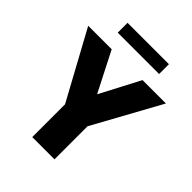

<svg xmlns="http://www.w3.org/2000/svg" viewBox="-247 -1022 1154 1154"><g transform="rotate(45 329.5 -445.5)"><path d="M233.9 0V-278.8L-1.5 -710.9H198.2L327.6 -457.5L460.4 -710.9H659.2L422.9 -280.8V0ZM153.3 -807.1V-890.6H504.9V-807.1Z"/></g></svg>

Font: Comme ExtraBold
Style: Regular
Weight: 800
Version: Version 1.000;gftools[0.9.27]